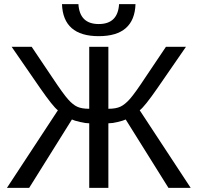

<svg xmlns="http://www.w3.org/2000/svg" viewBox="-20 -916 963 936"><path d="M415 0V-314.9Q397 -314.9 369.9 -321.3Q342.8 -327.6 330.6 -333.5L122.1 0H13.7L262.2 -378.4Q238.8 -395.5 174.8 -487.8L36.6 -688H134.3L234.4 -539.1Q289.6 -456.1 312 -431.6Q335.4 -405.3 356.9 -395.5Q378.4 -385.7 415 -385.7V-688H508.3V-385.7Q544.9 -385.7 566.9 -396Q588.9 -406.2 612.8 -433.1Q637.7 -460.9 689 -539.1L789.1 -688H886.7L748.5 -487.8Q684.6 -395.5 661.1 -378.4L909.7 0H801.3L592.8 -333.5Q580.6 -327.6 554 -321.3Q527.3 -314.9 508.3 -314.9V0ZM461.4 -739.7Q287.6 -739.7 282.2 -896H362.3Q368.2 -798.8 461.4 -798.8Q554.7 -798.8 560.5 -896H640.6Q635.3 -739.7 461.4 -739.7Z"/></svg>

Font: Arimo
Style: Regular
Weight: 400
Designer: Steve Matteson
Foundry: Monotype Imaging Inc.
Version: Version 1.33